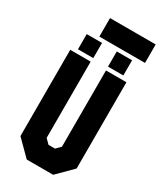

<svg xmlns="http://www.w3.org/2000/svg" viewBox="-241 -1068 970 1151"><g transform="rotate(30 244.5 -492.0)"><path d="M153 0 50 -103V-700H191.5V-172L222 -141.5H267L297.5 -172V-700H439V-103L336 0ZM296.5 -726V-831H402.5V-726ZM88.5 -726V-831H194.5V-726ZM161.5 -856V-984H477.5V-856Z"/></g></svg>

Font: Tourney Condensed Black
Style: Regular
Weight: 900
Width: 3
Designer: Tyler Finck
Foundry: Etcetera Type Co
Version: Version 1.010; ttfautohint (v1.8.3)